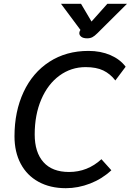

<svg xmlns="http://www.w3.org/2000/svg" viewBox="-20 -977 686 1007"><path d="M56 -262Q56 -392 103.5 -494Q151 -596 239 -653Q327 -710 444 -710Q508 -710 559 -688Q610 -666 639 -627L585 -555Q558 -590 521.5 -607.5Q485 -625 429 -625Q353 -625 292 -580.5Q231 -536 196.5 -455.5Q162 -375 162 -272Q162 -178 208 -126.5Q254 -75 342 -75Q439 -75 512 -142L564 -84Q516 -39 453 -14.5Q390 10 325 10Q243 10 182 -23.5Q121 -57 88.5 -118.5Q56 -180 56 -262ZM396 -803Q396 -809 399 -815L402 -820L300 -957H405L460 -864L543 -957H646L490 -802Q476 -788 464.5 -782Q453 -776 437 -776Q417 -776 406.5 -784Q396 -792 396 -803Z"/></svg>

Font: Niramit Medium
Style: Italic
Weight: 500
Italic angle: -10°
Designer: Katatrad Aksorn Co.,Ltd.
Foundry: Cadson Demak Co.,Ltd.
Version: Version 1.000; ttfautohint (v1.6)